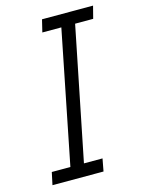

<svg xmlns="http://www.w3.org/2000/svg" viewBox="-111 -784 622 848"><g transform="rotate(-15 200.0 -360.0)"><path d="M33.7 -57.1H118.7L239.7 -663.1H152.8L166.5 -719.7H399.9L385.3 -663.1H302.7L180.7 -57.1H265.6L254.9 0H21.5Z"/></g></svg>

Font: Reddit Sans Fudge Light Italic
Style: Regular
Weight: 300
Italic angle: -11.25°
Designer: Stephen Hutchings
Version: Version 1.013